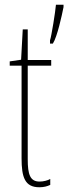

<svg xmlns="http://www.w3.org/2000/svg" viewBox="-20 -780 288 810"><path d="M248 -750V-760H216C214 -733 197 -626 191 -610V-596H203C222 -626 241 -715 248 -750ZM147 -14C107 -14 97 -44 97 -108V-503H196V-527H97V-656H76L69 -528L21 -521V-503H71V-112C71 -32 85 10 146 10C165 10 179 6 192 0V-25C182 -19 164 -14 147 -14Z"/></svg>

Font: Noto Sans Malayalam ExtraCondensed Thin
Style: Regular
Weight: 100
Width: 2
Designer: Jelle Bosma - Monotype Design Team
Foundry: Monotype Imaging Inc.
Version: Version 2.104